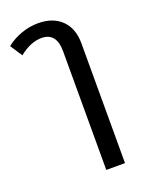

<svg xmlns="http://www.w3.org/2000/svg" viewBox="-139 -584 662 867"><g transform="rotate(-20 192.5 -150.0)"><path d="M218 214V-356Q218 -446 146 -446Q94 -446 39 -402L1 -460Q34 -486 74 -500Q114 -514 154 -514Q226 -514 267 -473.5Q308 -433 308 -362V214Z"/></g></svg>

Font: Noto Sans Thai Looped UI
Style: Regular
Weight: 400
Designer: Cadson Demak Team
Foundry: Cadson Demak Co., Ltd.
Version: Version 1.000